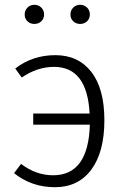

<svg xmlns="http://www.w3.org/2000/svg" viewBox="-20 -762 515 793"><path d="M38.1 -46.9 66.9 -85Q128.9 -38.1 199.2 -38.1Q345.2 -38.1 351.1 -247.1H117.2V-293H350.1Q340.3 -485.8 203.1 -485.8Q134.3 -485.8 69.8 -441.9L43 -479Q114.3 -534.2 208.7 -534.2Q303.2 -534.2 357.2 -465.1Q411.1 -396 411.1 -265.1Q411.1 -134.3 357.2 -61.5Q303.2 11.2 206.8 11.2Q110.4 11.2 38.1 -46.9ZM339.6 -674.1Q328.1 -663.1 311 -663.1Q293.9 -663.1 282.5 -674.1Q271 -685.1 271 -702.1Q271 -719.2 282.5 -730.7Q293.9 -742.2 311 -742.2Q328.1 -742.2 339.6 -730.7Q351.1 -719.2 351.1 -702.1Q351.1 -685.1 339.6 -674.1ZM150.6 -674.1Q139.2 -663.1 122.1 -663.1Q105 -663.1 93.5 -674.1Q82 -685.1 82 -702.1Q82 -719.2 93.5 -730.7Q105 -742.2 122.1 -742.2Q139.2 -742.2 150.6 -730.7Q162.1 -719.2 162.1 -702.1Q162.1 -685.1 150.6 -674.1Z"/></svg>

Font: FiraSans-Light
Style: Regular
Weight: 300
Designer: Carrois Corporate & Edenspiekermann AG
Foundry: Carrois Corporate GbR & Edenspiekermann AG
Version: Version 3.106;PS 003.106;hotconv 1.0.70;makeotf.lib2.5.58329